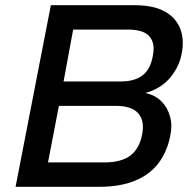

<svg xmlns="http://www.w3.org/2000/svg" viewBox="-20 -720 739 740"><path d="M40 0 176 -700H497Q572 -700 615.5 -675.5Q659 -651 675 -608.5Q691 -566 680 -512Q671 -464 637 -422Q603 -380 542 -362V-361Q579 -353 602.5 -329Q626 -305 635.5 -270.5Q645 -236 636 -196Q624 -134 590 -90Q556 -46 499 -23Q442 0 363 0ZM165 -94H382Q448 -94 483 -121Q518 -148 528 -203Q538 -254 513 -283Q488 -312 426 -312H207ZM225 -406H445Q500 -406 530.5 -430.5Q561 -455 569 -505Q579 -552 556.5 -579Q534 -606 473 -606H262Z"/></svg>

Font: REM
Style: Italic
Weight: 400
Italic angle: -11°
Designer: Octavio Pardo
Foundry: Ashler Design
Version: Version 1.005;gftools[0.9.28]